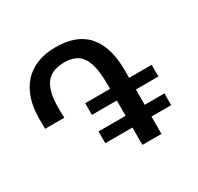

<svg xmlns="http://www.w3.org/2000/svg" viewBox="-159 -931 1159 1126"><g transform="rotate(-30 421.0 -367.5)"><path d="M343 -743Q488.5 -743 558.2 -660.8Q628 -578.5 628 -426V8H499V-401Q499 -495.5 480.8 -547.5Q462.5 -599.5 428 -620Q393.5 -640.5 345.5 -640.5Q306 -640.5 274.8 -629.8Q243.5 -619 221.8 -592.8Q200 -566.5 189.2 -519.8Q178.5 -473 180.5 -401L182 -359H52L51.5 -424Q51 -498.5 69.8 -557.5Q88.5 -616.5 125.8 -658Q163 -699.5 217.8 -721.2Q272.5 -743 343 -743ZM330.5 -292.5V-371.5H780.5V-292.5ZM315.5 -109.5V-189H761.5V-109.5Z"/></g></svg>

Font: Merriweather Sans Medium
Style: Regular
Weight: 500
Designer: Eben Sorkin
Foundry: Eben Sorkin
Version: Version 2.001